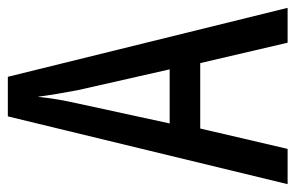

<svg xmlns="http://www.w3.org/2000/svg" viewBox="-152 -653 754 490"><g transform="rotate(-90 225.0 -408.0)"><path d="M361 -51H450L274 -765H173L0 -51H90L142 -274H309ZM240 -586 293 -352H155L206 -587C214 -622 220 -658 223 -689C227 -658 233 -623 240 -586Z"/></g></svg>

Font: Noto Sans Tamil UI ExtraCondensed
Style: Regular
Weight: 400
Width: 2
Designer: Jelle Bosma - Monotype Design Team
Foundry: Monotype Imaging Inc.
Version: Version 2.004